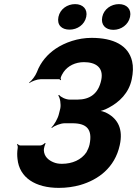

<svg xmlns="http://www.w3.org/2000/svg" viewBox="-20 -904 666 933"><path d="M415 -201C412 -188 406 -175 400 -164C375 -127 331 -108 281 -108C266 -108 253 -110 241 -115C216 -125 194 -143 193 -175C193 -183 198 -202 202 -207L198 -209C194 -204 183 -197 175 -197H79C74 -197 67 -202 65 -205L63 -202C65 -199 67 -191 66 -185C63 -166 63 -148 65 -132C74 -40 153 9 266 9C303 9 338 4 370 -5C456 -30 538 -88 562 -199C579 -276 553 -324 504 -352C491 -360 469 -367 456 -366L455 -362C468 -363 493 -372 509 -381C560 -408 606 -452 620 -518C627 -551 628 -581 622 -606C604 -684 531 -720 425 -720C359 -720 296 -698 250 -667C212 -641 178 -604 159 -553C152 -535 134 -512 122 -503V-500C134 -509 161 -519 177 -519H268C271 -519 271 -516 273 -514L277 -517C276 -518 274 -523 275 -526C278 -536 283 -545 289 -554C310 -584 346 -602 388 -602C444 -602 485 -577 472 -515C458 -448 416 -420 356 -420H319C300 -420 275 -432 267 -443L263 -440C272 -429 277 -397 273 -377L266 -349C261 -328 243 -296 230 -285L232 -282C244 -293 275 -305 294 -305H332C400 -305 431 -277 415 -201ZM318 -760C356 -760 391 -784 399 -822C407 -859 383 -884 345 -884C307 -884 272 -860 264 -822C256 -783 279 -760 318 -760ZM531 -759C569 -759 604 -784 612 -822C620 -859 596 -884 558 -884C520 -884 485 -860 477 -822C469 -784 492 -759 531 -759Z"/></svg>

Font: Asimov
Style: EdgeExtremeIt
Weight: 500
Designer: Google
Version: Version 2.000980: 2014